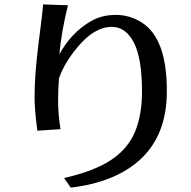

<svg xmlns="http://www.w3.org/2000/svg" viewBox="-20 -816 871 876"><path d="M137.7 -372.1Q137.7 -477.5 156.2 -621.1Q174.8 -764.6 176.8 -795.9L290 -792Q259.8 -669.9 251 -568.4Q306.6 -669.9 397.5 -720.7Q445.3 -748 508.3 -748Q571.3 -748 626 -713.9Q742.2 -640.6 741.2 -398.4Q741.2 -197.3 616.2 -85Q502 16.6 302.7 40L272.5 -3.9Q407.2 -34.2 484.9 -85Q562.5 -135.7 595.2 -212.9Q627.9 -290 627.9 -398.4Q627.9 -549.8 590.8 -621.6Q553.7 -693.4 490.2 -693.4Q411.1 -693.4 335 -602.5Q273.4 -529.3 249 -458Q245.1 -410.2 245.1 -353.5Q245.1 -296.9 255.9 -226.6L150.4 -219.7Q137.7 -314.5 137.7 -372.1Z"/></svg>

Font: GenEi LateMin P v2
Style: Medium
Weight: 500
Designer: o_tamon (Modified)
Foundry: o_tamon / Adobe Systems Incorporated / FONT 910 / Philipp H. Poll
Version: Version 2.1;Original Version 1.004